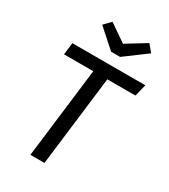

<svg xmlns="http://www.w3.org/2000/svg" viewBox="-219 -1019 991 1124"><g transform="rotate(30 276.5 -457.5)"><path d="M343 -608 269 0H174L248 -608H50L60 -689H553L533 -608ZM450 -915 489 -868 342 -759H281L157 -870L201 -915L318 -834Z"/></g></svg>

Font: Yekcdsyqcyvpieeyorgstswgcgt
Style: Regular
Weight: 400
Italic angle: -8°
Designer: Carrois Corporate & Edenspiekermann
Foundry: Carrois Corporate GbR & Edenspiekermann AG
Version: Version 2.001